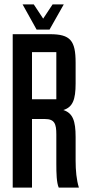

<svg xmlns="http://www.w3.org/2000/svg" viewBox="-20 -856 399 876"><path d="M271 -836H220L177 -771L134 -836H83L147 -721H206ZM325 -231C325 -305 312 -340 269 -354C312 -367 325 -402 325 -475V-570C325 -671 301 -700 208 -700H38V0H126V-313H185C229 -313 237 -291 237 -243V-109C237 -65 238 -23 248 0H340C329 -35 325 -78 325 -123ZM237 -403H126V-618H237Z"/></svg>

Font: Queering
Style: Regular
Weight: 400
Designer: Adam Naccarato
Foundry: adamnac
Version: Version 2.000;hotconv 1.0.109;makeotfexe 2.5.65596